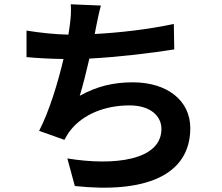

<svg xmlns="http://www.w3.org/2000/svg" viewBox="-20 -823 1040 898"><path d="M104 -680V-556C155 -551 214 -548 277 -547C251 -437 211 -304 163 -211L281 -169C291 -186 298 -199 309 -213C369 -289 471 -330 586 -330C684 -330 735 -280 735 -220C735 -73 514 -46 295 -82L330 47C653 82 870 1 870 -224C870 -352 763 -438 601 -438C512 -438 434 -420 353 -375C368 -424 384 -488 398 -549C532 -556 691 -575 795 -592L793 -711C672 -685 537 -670 423 -664L429 -695C436 -728 442 -762 452 -797L311 -803C313 -770 312 -745 306 -702L300 -661C239 -662 164 -670 104 -680Z"/></svg>

Font: Noto Sans TC
Style: Bold
Weight: 700
Designer: Ryoko NISHIZUKA 西塚涼子 (kana, bopomofo & ideographs); Paul D. Hunt (Latin, Greek & Cyrillic); Sandoll Communications 산돌커뮤니
Foundry: Adobe
Version: Version 2.004;hotconv 1.0.118;makeotfexe 2.5.65603